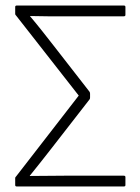

<svg xmlns="http://www.w3.org/2000/svg" viewBox="-20 -675 507 695"><path d="M41 0Q35 0 35 -5V-30Q35 -34 38 -36L265 -329L38 -619Q35 -621 35 -625V-650Q35 -655 41 -655H428Q434 -655 434 -650V-621Q434 -616 428 -616H216Q185 -616 152.5 -616Q120 -616 89 -617V-616Q111 -590 132 -563.5Q153 -537 174 -510L304 -343Q306 -340 306 -336V-322Q306 -317 304 -315L168 -140Q148 -114 128 -89Q108 -64 88 -39V-38Q118 -38 149.5 -38.5Q181 -39 212 -39H428Q434 -39 434 -34V-5Q434 0 428 0Z"/></svg>

Font: Sofia Sans Semi Condensed ExtraLight
Style: Regular
Weight: 250
Version: Version 4.100